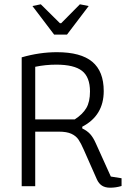

<svg xmlns="http://www.w3.org/2000/svg" viewBox="-20 -867 615 894"><path d="M131 -839 170 -847 259 -759H265L352 -847L393 -839L292 -706H232ZM431 -32 370 -170Q357 -200 345.5 -217Q334 -234 312.5 -244Q291 -254 254 -254H144V0H81V-600Q164 -624 245 -624Q356 -624 409.5 -579.5Q463 -535 463 -443Q463 -329 363 -277V-269Q386 -258 400 -242.5Q414 -227 426 -200L496 -45L546 -37V-1Q520 7 493 7Q470 7 455 -2.5Q440 -12 431 -32ZM328 -311Q365 -335 382 -364Q399 -393 399 -441Q399 -508 362 -537Q325 -566 242 -566Q192 -566 144 -556V-311Z"/></svg>

Font: Athiti
Style: Regular
Weight: 400
Designer: CadsonDemak Team
Foundry: CadsonDemak
Version: Version 1.033